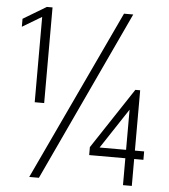

<svg xmlns="http://www.w3.org/2000/svg" viewBox="-56 -860 800 910"><g transform="rotate(5 344.5 -405.0)"><path d="M112 -355V-761L20 -706V-744L130 -810H157V-355ZM117 0 497 -810H541L163 0ZM563 0V-128H391V-166L582 -455H605V-168H649V-128H605V0ZM437 -168H563V-359Z"/></g></svg>

Font: Oswald ExtraLight
Style: Regular
Weight: 250
Designer: Vernon Adams
Foundry: Vernon Adams
Version: Version 4.103;gftools[0.9.33.dev8+g029e19f]